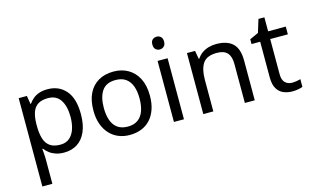

<svg xmlns="http://www.w3.org/2000/svg" viewBox="-109 -1129 2675 1629"><g transform="rotate(-15 1228.5 -314.5)"><path d="M340 -612Q439 -612 499.5 -543Q560 -474 560 -335Q560 -244 532.5 -181.5Q505 -119 455.5 -87.5Q406 -56 339 -56Q298 -56 266 -67Q234 -78 211.5 -95.5Q189 -113 173 -134H167Q169 -117 171 -91Q173 -65 173 -46V174H85V-602H157L169 -529H173Q189 -552 211.5 -571Q234 -590 265.5 -601Q297 -612 340 -612ZM324 -538Q270 -538 237 -517.5Q204 -497 189 -456Q174 -415 173 -352V-335Q173 -269 187 -223Q201 -177 234.5 -153Q268 -129 326 -129Q375 -129 406.5 -156Q438 -183 453.5 -229.5Q469 -276 469 -336Q469 -428 433.5 -483Q398 -538 324 -538Z M1166 -335Q1166 -268 1148.5 -216.5Q1131 -165 1098.5 -129Q1066 -93 1019.5 -74.5Q973 -56 916 -56Q863 -56 818 -74.5Q773 -93 740 -129Q707 -165 688.5 -216.5Q670 -268 670 -335Q670 -424 700 -485.5Q730 -547 786 -579.5Q842 -612 919 -612Q992 -612 1047.5 -579.5Q1103 -547 1134.5 -485.5Q1166 -424 1166 -335ZM761 -335Q761 -272 777.5 -225.5Q794 -179 829 -154Q864 -129 918 -129Q972 -129 1007 -154Q1042 -179 1058.5 -225.5Q1075 -272 1075 -335Q1075 -399 1058 -444Q1041 -489 1006.5 -513.5Q972 -538 917 -538Q835 -538 798 -484Q761 -430 761 -335Z M1393 -602V-66H1305V-602ZM1350 -803Q1370 -803 1385.5 -789.5Q1401 -776 1401 -747Q1401 -719 1385.5 -705Q1370 -691 1350 -691Q1328 -691 1313 -705Q1298 -719 1298 -747Q1298 -776 1313 -789.5Q1328 -803 1350 -803Z M1821 -612Q1917 -612 1966 -565.5Q2015 -519 2015 -415V-66H1928V-409Q1928 -474 1899 -506Q1870 -538 1808 -538Q1719 -538 1685 -488Q1651 -438 1651 -344V-66H1563V-602H1634L1647 -529H1652Q1670 -557 1696.5 -575.5Q1723 -594 1755 -603Q1787 -612 1821 -612Z M2360 -128Q2380 -128 2401 -131.5Q2422 -135 2435 -139V-72Q2421 -65 2395 -60.5Q2369 -56 2345 -56Q2303 -56 2267.5 -70.5Q2232 -85 2210 -121Q2188 -157 2188 -222V-534H2112V-576L2189 -611L2224 -725H2276V-602H2431V-534H2276V-224Q2276 -175 2299.5 -151.5Q2323 -128 2360 -128Z"/></g></svg>

Font: Noto Sans Malayalam UI
Style: Regular
Weight: 400
Designer: Jelle Bosma - Monotype Design Team
Foundry: Monotype Imaging Inc.
Version: Version 2.104